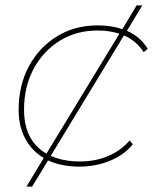

<svg xmlns="http://www.w3.org/2000/svg" viewBox="-20 -614 585 711"><path d="M274 3Q208 3 158 -20L99 77H78L142 -29Q98 -55 73.5 -100.5Q49 -146 49 -207Q49 -298 87 -368.5Q125 -439 191 -479.5Q257 -520 342 -520Q393 -520 433 -506L486 -594H507L450 -500Q500 -478 527 -433L512 -421Q485 -463 439 -483L168 -37Q214 -16 277 -16Q333 -16 381 -36.5Q429 -57 460 -94L472 -80Q440 -40 387 -18.5Q334 3 274 3ZM152 -45 422 -489Q387 -501 341 -501Q262 -501 200.5 -462.5Q139 -424 104 -358Q69 -292 69 -208Q69 -93 152 -45Z"/></svg>

Font: Montserrat Thin
Style: Italic
Weight: 100
Italic angle: -11.3°
Designer: Julieta Ulanovsky
Foundry: Julieta Ulanovsky
Version: Version 9.000; ttfautohint (v1.8.4.7-5d5b)